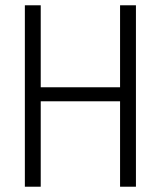

<svg xmlns="http://www.w3.org/2000/svg" viewBox="-20 -706 608 726"><path d="M74 0V-686H134V-376H434V-686H494V0H434V-323H134V0Z"/></svg>

Font: Archivo Condensed ExtraLight
Style: Regular
Weight: 250
Width: 3
Designer: Hector Gatti
Foundry: Omnibus-Type
Version: Version 2.001